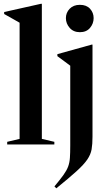

<svg xmlns="http://www.w3.org/2000/svg" viewBox="-20 -763 577 1014"><path d="M201 -29.5 267 -14V0H18V-14L83.5 -29.5V-643Q74 -648.5 52.8 -660.5Q31.5 -672.5 2 -689V-699.5L196.5 -743H201ZM402 -593Q368 -593 348 -615.8Q328 -638.5 328 -667.5Q328 -696 348 -716.8Q368 -737.5 402 -737.5Q436.5 -737.5 455.5 -716.8Q474.5 -696 474.5 -667.5Q474.5 -638.5 455.5 -615.8Q436.5 -593 402 -593ZM351 -416Q343 -422.5 324.2 -436Q305.5 -449.5 283 -466.5V-477L464.5 -527.5H468.5V-41Q468.5 -1.5 463.8 25.8Q459 53 441 79.5Q423 106 384.2 141.2Q345.5 176.5 277.5 231.5L267.5 221.5Q297.5 185.5 314.8 161.5Q332 137.5 339.8 116.8Q347.5 96 349.2 70.5Q351 45 351 5.5Z"/></svg>

Font: Newsreader 72pt Medium
Style: Regular
Weight: 500
Designer: Hugues Gentile
Foundry: Production Type
Version: Version 1.003; ttfautohint (v1.8.3)